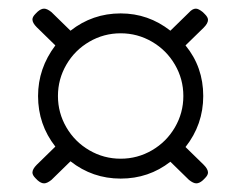

<svg xmlns="http://www.w3.org/2000/svg" viewBox="-20 -528 556 444"><path d="M62 -116Q55 -123 55 -129Q55 -137 65 -147L108 -189Q68 -240 68 -306Q68 -370 108 -423L65 -465Q55 -475 55 -483Q55 -489 62 -496L67 -501Q75 -508 82 -508Q89 -508 99 -500L143 -457Q194 -497 259 -497Q323 -497 374 -457L417 -499Q425 -508 433 -508Q439 -508 449 -500L454 -495Q461 -488 461 -482Q461 -474 451 -464L409 -423Q450 -373 450 -306Q450 -240 409 -188L451 -147Q461 -137 461 -129Q461 -123 454 -116L449 -111Q441 -104 434 -104Q427 -104 417 -112L374 -154Q324 -115 259 -115Q194 -115 143 -155L99 -112Q89 -104 82 -104Q75 -104 67 -111ZM404 -306Q404 -345 384.5 -378.5Q365 -412 331.5 -431.5Q298 -451 259 -451Q220 -451 186.5 -431.5Q153 -412 133.5 -378.5Q114 -345 114 -306Q114 -267 133.5 -233.5Q153 -200 186.5 -180.5Q220 -161 259 -161Q298 -161 331.5 -180.5Q365 -200 384.5 -233.5Q404 -267 404 -306Z"/></svg>

Font: Mitr ExtraLight
Style: Regular
Weight: 275
Designer: Thanarat Vachiruckul
Foundry: Cadson Demak Co.,Ltd.
Version: Version 1.001